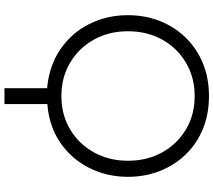

<svg xmlns="http://www.w3.org/2000/svg" viewBox="-68 -685 956 860"><g transform="rotate(90 410.0 -255.0)"><path d="M375 203V12Q275 3 201.5 -47Q128 -97 88 -176Q48 -255 48 -350Q48 -426 73.5 -491.5Q99 -557 147 -607Q195 -657 261.5 -685Q328 -713 410 -713Q493 -713 559.5 -685Q626 -657 673.5 -607Q721 -557 746.5 -491.5Q772 -426 772 -350Q772 -256 732 -176.5Q692 -97 619 -47Q546 3 446 11V203ZM410 -52Q494 -52 559.5 -91Q625 -130 662.5 -197.5Q700 -265 700 -350Q700 -436 662.5 -503.5Q625 -571 559.5 -610Q494 -649 410 -649Q327 -649 261 -610Q195 -571 157.5 -503.5Q120 -436 120 -350Q120 -265 157.5 -197.5Q195 -130 261 -91Q327 -52 410 -52Z"/></g></svg>

Font: MuseoModerno Light
Style: Regular
Weight: 300
Designer: Pablo Cosgaya, Héctor Gatti, Marcela Romero, and the Authors of The MuseoModerno Project.
Foundry: Omnibus-Type Team
Version: Version 1.001